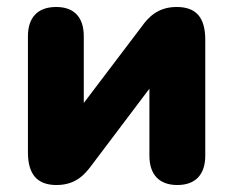

<svg xmlns="http://www.w3.org/2000/svg" viewBox="-20 -521 668 550"><path d="M142 9C198 9 224 -23 242 -47L408 -267V-75C408 -21 436 9 488 9C540 9 568 -21 568 -75V-407C568 -472 541 -501 486 -501C431 -501 404 -470 386 -445L220 -226V-417C220 -472 192 -501 141 -501C89 -501 60 -472 60 -417V-85C60 -21 87 9 142 9Z"/></svg>

Font: Nunito Black
Style: Regular
Weight: 900
Designer: Vernon Adams
Foundry: Vernon Adams
Version: Version 3.602